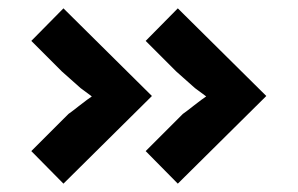

<svg xmlns="http://www.w3.org/2000/svg" viewBox="-20 -485 713 460"><path d="M618 -255 406 -45 329 -123 418 -212Q432 -222 443 -231Q453 -239 462 -245.5Q471 -252 474 -254L447 -274L402 -314L329 -387L406 -465ZM344 -255 132 -45 55 -123 144 -212Q158 -222 169 -231Q179 -239 188 -245.5Q197 -252 200 -254L173 -274L128 -314L55 -387L132 -465Z"/></svg>

Font: Sinkin Sans 500 Medium
Style: 500 Medium
Weight: 500
Designer: Keith Bates
Foundry: K-Type
Version: Sinkin Sans (version 1.0)  by Keith Bates   •   © 2014   www